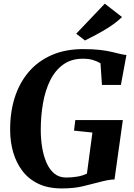

<svg xmlns="http://www.w3.org/2000/svg" viewBox="-20 -1020 732 1048"><path d="M317 8.5Q242 8.5 188.8 -17.2Q135.5 -43 102 -87.5Q68.5 -132 52.2 -188Q36 -244 35.5 -304.5Q34 -402.5 59.5 -484.5Q85 -566.5 136 -626.5Q187 -686.5 261.8 -719.2Q336.5 -752 433.5 -752Q491 -752 528.8 -747.2Q566.5 -742.5 592.2 -736.2Q618 -730 638.5 -725Q646.5 -723.5 654.2 -722Q662 -720.5 670 -719.5L640 -556.5H536.5L528.5 -674.5Q512.5 -684.5 489.2 -692Q466 -699.5 432.5 -699.5Q369.5 -699.5 325.5 -668Q281.5 -636.5 254.2 -581.8Q227 -527 214.8 -457.2Q202.5 -387.5 202.5 -310.5Q202.5 -261 210.2 -214.5Q218 -168 234.2 -131Q250.5 -94 276.8 -72.5Q303 -51 341 -51Q373.5 -51 403.2 -56.2Q433 -61.5 454.5 -72.5L484.5 -296.5L384 -307L391 -364.5H650.5L605 -40.5Q589 -40.5 565.5 -36Q542 -31.5 520.5 -25.5Q479 -14.5 431.2 -3Q383.5 8.5 317 8.5ZM444 -799 396 -836 552 -1000 646 -927Q615 -897.5 578.8 -874Q542.5 -850.5 507.5 -832Q472.5 -813.5 444 -799Z"/></svg>

Font: Merriweather 48pt ExtraBold
Style: Italic
Weight: 800
Italic angle: -7.8°
Version: Version 2.101